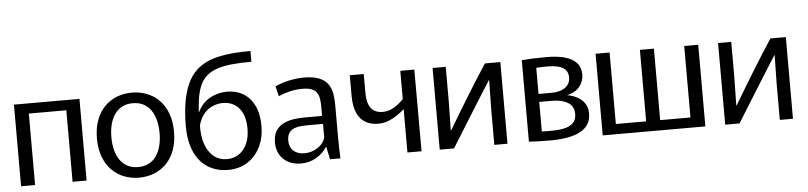

<svg xmlns="http://www.w3.org/2000/svg" viewBox="-44 -968 5123 1218"><g transform="rotate(-5 2517.0 -358.5)"><path d="M377.1 0V-520H466.3V0ZM49.1 0V-520H138.3V0ZM99.9 -455.3V-520H426.1V-455.3Z M800.2 10.8Q749.6 10.8 705 -6.5Q660.4 -23.7 626.9 -57.7Q593.4 -91.6 574.1 -142.6Q554.8 -193.6 554.8 -260Q554.8 -326.4 574.1 -377.4Q593.4 -428.4 626.9 -462.3Q660.4 -496.3 705 -513.5Q749.6 -530.8 800.2 -530.8Q850.8 -530.8 895.4 -513.5Q940.1 -496.3 973.8 -462.3Q1007.6 -428.4 1026.7 -377.4Q1045.8 -326.4 1045.8 -260Q1045.8 -193.6 1026.7 -142.6Q1007.6 -91.6 973.8 -57.7Q940.1 -23.7 895.4 -6.5Q850.8 10.8 800.2 10.8ZM800.2 -56.7Q839.5 -56.7 868.7 -72.1Q897.9 -87.4 916.6 -115.1Q935.4 -142.8 944.6 -179.8Q953.9 -216.8 953.9 -260Q953.9 -303.2 944.6 -340.2Q935.4 -377.2 916.6 -404.9Q897.9 -432.6 868.7 -447.9Q839.5 -463.3 800.2 -463.3Q760.9 -463.3 732.1 -447.9Q703.2 -432.6 684.2 -404.9Q665.3 -377.2 656 -340.2Q646.8 -303.2 646.8 -260Q646.8 -216.8 656 -179.8Q665.3 -142.8 684.2 -115.1Q703.2 -87.4 732.1 -72.1Q760.9 -56.7 800.2 -56.7Z M1367.3 11Q1296.1 11 1241.1 -22.1Q1186 -55.3 1154.7 -122.6Q1123.4 -189.8 1123.4 -291.6Q1123.4 -363.8 1133 -429.1Q1142.6 -494.3 1165.3 -548.8Q1187.9 -603.2 1227.1 -640.1Q1279.6 -689.3 1365.3 -709.2Q1451 -729.2 1573.4 -728V-659.8Q1499.9 -659.8 1443.6 -653.8Q1387.2 -647.8 1346.4 -632.6Q1305.6 -617.4 1278.6 -590.3Q1253.6 -564.3 1240 -527.6Q1226.4 -490.9 1220.9 -450.3Q1215.4 -409.7 1213 -370.3H1214.8Q1244.4 -429.9 1294.9 -457Q1345.4 -484.1 1402.6 -484.1Q1461.4 -484.1 1506.1 -457Q1550.8 -430 1576.2 -377.7Q1601.6 -325.4 1601.6 -249.2Q1601.6 -173.8 1572.3 -114.8Q1543 -55.8 1490.4 -22.4Q1437.7 11 1367.3 11ZM1366.7 -57.8Q1408.8 -57.8 1441.7 -79.8Q1474.6 -101.7 1493.3 -142.4Q1511.9 -183.1 1511.9 -238.7Q1511.9 -296.7 1494.1 -335.9Q1476.2 -375.1 1444.2 -395Q1412.1 -414.9 1370.1 -414.9Q1337.6 -414.9 1305.9 -401.6Q1274.3 -388.4 1250 -360.3Q1225.7 -332.3 1213 -285.7Q1211.1 -218 1228.8 -166.6Q1246.5 -115.2 1281.5 -86.5Q1316.4 -57.8 1366.7 -57.8Z M1830.2 10.8Q1783.6 10.8 1749.3 -8.1Q1714.9 -26.9 1696.2 -60.1Q1677.4 -93.2 1677.4 -135.6Q1677.4 -180.7 1694.9 -208.9Q1712.3 -237.1 1741.5 -252.2Q1770.7 -267.3 1806.8 -272.8Q1842.9 -278.2 1879.9 -278.2H1990.1V-341.5Q1990.1 -365.9 1986.7 -387.3Q1983.3 -408.6 1972.7 -425.5Q1962.1 -442.4 1939.8 -451.5Q1917.6 -460.6 1879.8 -460.6Q1838.9 -460.6 1799.4 -450.9Q1759.8 -441.2 1727.4 -426.9L1712.3 -490.8Q1738.7 -503.3 1769.4 -512.2Q1800.1 -521.1 1832.3 -525.9Q1864.5 -530.8 1893.8 -530.8Q1953.7 -530.8 1990.7 -516.5Q2027.6 -502.3 2046.7 -476.6Q2065.7 -451 2072.5 -417.1Q2079.3 -383.3 2079.3 -344.4V-128.2Q2079.3 -98.6 2080.4 -63.4Q2081.5 -28.1 2082.9 0H2016.7L1999.3 -80.1H1997.5Q1971.6 -39.9 1928.5 -14.6Q1885.4 10.8 1830.2 10.8ZM1858.2 -51.8Q1903.3 -51.8 1941.8 -76.4Q1980.2 -101 1991.7 -141.1V-227.3H1891.7Q1871.9 -227.3 1849.4 -225.3Q1826.9 -223.3 1807.1 -215.5Q1787.3 -207.6 1775.1 -189.7Q1762.8 -171.8 1762.8 -140.7Q1762.8 -99.3 1788.9 -75.5Q1815 -51.8 1858.2 -51.8Z M2509.4 0V-274.9H2508.1Q2490.1 -258.7 2464.7 -240.9Q2439.4 -223.2 2408.2 -210.5Q2376.9 -197.8 2339.8 -197.8Q2296.8 -197.8 2262.2 -216.5Q2227.7 -235.2 2207.8 -277.7Q2187.8 -320.1 2187.8 -389.9V-520H2276.7V-399.8Q2276.7 -357.1 2287.5 -327.9Q2298.4 -298.8 2320.6 -284.4Q2342.7 -270.1 2374.7 -270.1Q2405.6 -270.1 2431.1 -281.7Q2456.6 -293.3 2476.3 -309.6Q2495.9 -325.9 2509.4 -339.8V-520H2598.7L2599.3 0Z M2715 0V-520H2798.8V-299.1L2795.6 -115.1H2797.8Q2831.9 -172.5 2862.6 -223.1Q2893.3 -273.6 2922.4 -321.4Q2951.6 -369.3 2982.5 -417.9Q3013.5 -466.5 3048.3 -520H3146.5V0H3062.7V-231L3065.9 -412.3H3064.1Q3037.7 -370.8 2998.1 -308.1Q2958.6 -245.3 2910 -167.2Q2861.5 -89.1 2806.2 0Z M3419.6 2.9Q3373 2.9 3339.9 1.8Q3306.9 0.6 3283 -1.2V-520.2Q3314.2 -522.8 3351.4 -524.4Q3388.6 -526 3442.3 -526Q3509.9 -526 3558 -512.5Q3606 -498.9 3631.8 -470.4Q3657.6 -441.8 3657.6 -395.5Q3657.6 -353.1 3630.5 -319.1Q3603.4 -285.2 3543.6 -271.8L3547.8 -274.3Q3585.1 -267.9 3614.5 -252.3Q3643.9 -236.7 3661.4 -210.2Q3678.8 -183.8 3678.8 -144.9Q3678.8 -70.7 3612.9 -33.9Q3547.1 2.9 3419.6 2.9ZM3434.4 -57.7Q3480 -57.7 3515.3 -65.8Q3550.7 -73.9 3570.7 -94.4Q3590.8 -114.9 3590.8 -151.5Q3590.8 -200.7 3552.1 -223.7Q3513.3 -246.7 3450.3 -246.7H3370.3V-58.7Q3383.2 -57.7 3400.7 -57.7Q3418.2 -57.7 3434.4 -57.7ZM3449.1 -297.4Q3487.9 -297.4 3515.3 -307.6Q3542.7 -317.9 3557.6 -337.4Q3572.6 -356.9 3572.6 -384.6Q3572.6 -427 3540.3 -446.6Q3507.9 -466.2 3444.1 -466.2Q3423.4 -466.2 3403.9 -465.7Q3384.4 -465.2 3370.3 -463.6V-297.4Z M3752.9 0V-520H3842.2V0ZM4035.2 0V-520H4124.4V0ZM4317.4 0V-520H4406.6V0ZM3775.1 0V-64.7H4366.4V0Z M4533 0V-520H4616.8V-299.1L4613.6 -115.1H4615.8Q4649.9 -172.5 4680.6 -223.1Q4711.3 -273.6 4740.4 -321.4Q4769.6 -369.3 4800.5 -417.9Q4831.5 -466.5 4866.3 -520H4964.5V0H4880.7V-231L4883.9 -412.3H4882.1Q4855.7 -370.8 4816.1 -308.1Q4776.6 -245.3 4728 -167.2Q4679.5 -89.1 4624.2 0Z"/></g></svg>

Font: Murecho Thin
Style: Regular
Weight: 100
Designer: Neil Summerour
Foundry: Positype
Version: Version 1.010